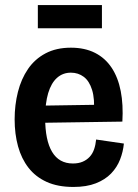

<svg xmlns="http://www.w3.org/2000/svg" viewBox="-20 -728 545 761"><path d="M271 13Q209 13 165 -7Q121 -27 93 -63Q65 -99 51.5 -148Q38 -197 38 -255Q38 -312 51 -363.5Q64 -415 91 -454.5Q118 -494 160.5 -516.5Q203 -539 261 -539Q316 -539 356.5 -518.5Q397 -498 422.5 -459.5Q448 -421 458.5 -367Q469 -313 465 -246L125 -241V-309L383 -313L352 -280Q356 -336 345 -371.5Q334 -407 312 -423.5Q290 -440 261 -440Q229 -440 206 -419.5Q183 -399 171 -359Q159 -319 159 -260Q159 -172 186.5 -126Q214 -80 269 -80Q291 -80 307.5 -87Q324 -94 335.5 -106.5Q347 -119 353 -136.5Q359 -154 361 -175L471 -159Q468 -127 456 -96Q444 -65 420.5 -40.5Q397 -16 360 -1.5Q323 13 271 13ZM130 -616V-708H384V-616Z"/></svg>

Font: Bricolage Grotesque SemiCondensed SemiBold
Style: Regular
Weight: 600
Width: 4
Designer: Mathieu Triay
Foundry: Atelier Triay
Version: Version 1.001;gftools[0.9.33.dev8+g029e19f]